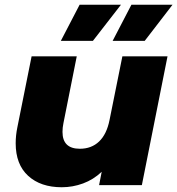

<svg xmlns="http://www.w3.org/2000/svg" viewBox="-20 -779 746 808"><path d="M685 -542 577 0H397L408 -56Q373 -23 329.5 -7Q286 9 240 9Q151 9 98.5 -39Q46 -87 46 -176Q46 -209 53 -243L113 -542H303L247 -261Q243 -242 243 -224Q243 -153 316 -153Q365 -153 397 -183.5Q429 -214 441 -274L495 -542ZM315 -759H489L371 -607H236ZM533 -759H706L589 -607H454Z"/></svg>

Font: Idrija
Style: Italic
Weight: 800
Italic angle: -11.3°
Designer: Julieta Ulanovsky
Foundry: Julieta Ulanovsky
Version: Version 7.200